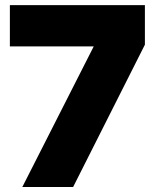

<svg xmlns="http://www.w3.org/2000/svg" viewBox="-20 -748 619 768"><path d="M69.3 0 354.5 -561.5V-562.5H19.5V-727.5H559.6V-569.3L272.5 0Z"/></svg>

Font: Inter Display Black
Style: Regular
Weight: 900
Designer: Rasmus Andersson
Foundry: rsms
Version: Version 4.000;git-a52131595